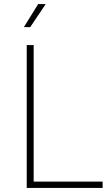

<svg xmlns="http://www.w3.org/2000/svg" viewBox="-20 -921 544 941"><path d="M111 0H483V-31H145V-700H111ZM97 -788H128L204 -901H167Z"/></svg>

Font: Chess Sans ExtraLight
Style: Regular
Weight: 275
Designer: Wolf Bōese
Foundry: Wolf Bōese
Version: Version 7.223;Glyphs 3.3 (3306)